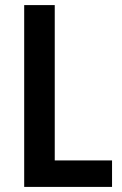

<svg xmlns="http://www.w3.org/2000/svg" viewBox="-20 -734 480 754"><path d="M75 0V-714H195V-104H420V0Z"/></svg>

Font: Noto Sans Myanmar Condensed SemiBold
Style: Regular
Weight: 600
Width: 3
Designer: Monotype Design Team
Foundry: Monotype Imaging Inc.
Version: Version 2.107; ttfautohint (v1.8.4.7-5d5b)